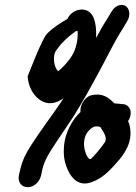

<svg xmlns="http://www.w3.org/2000/svg" viewBox="-20 -702 564 799"><path d="M95 -384C98 -344 115 -309 145 -287C182 -261 218 -274 244 -293C239 -284 231 -273 225 -264C188 -210 152 -163 111 -100C91 -69 74 -39 64 4L59 26C53 52 66 77 96 77C116 77 143 61 151 28L156 4C166 -39 188 -70 210 -104C235 -141 258 -176 285 -216C321 -273 357 -338 390 -399C422 -457 456 -529 486 -575L507 -610C527 -640 517 -668 503 -677C491 -685 463 -685 445 -655L424 -620C410 -599 397 -575 380 -544C381 -581 380 -641 342 -658C323 -667 282 -665 260 -623C236 -609 204 -590 176 -562C156 -544 95 -384 95 -384ZM216 -495 231 -515C233 -518 239 -524 245 -529V-530C262 -547 277 -559 295 -572C296 -572 298 -573 303 -573C304 -559 303 -538 299 -520C290 -481 274 -459 250 -432C238 -419 227 -409 223 -407C223 -407 224 -405 221 -407C206 -419 195 -471 216 -495ZM246 -87C243 -49 251 -18 264 9C277 37 309 79 366 54C403 41 433 11 454 -12C481 -42 525 -88 523 -152C522 -167 521 -181 513 -198C530 -223 529 -258 498 -268L456 -272C435 -292 414 -312 375 -308H373L362 -306C356 -305 344 -301 332 -287C320 -272 313 -253 315 -236C282 -205 249 -151 246 -87ZM352 -161C364 -172 370 -176 380 -176C385 -176 391 -176 397 -174C408 -157 422 -138 420 -120L417 -111C402 -89 382 -65 367 -49H366L358 -40C356 -41 353 -40 351 -41C331 -59 315 -126 352 -161Z"/></svg>

Font: Stray Cat
Style: ExBlkCnObl
Weight: 1000
Version: Version 1.0